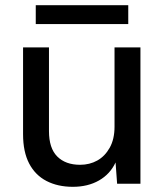

<svg xmlns="http://www.w3.org/2000/svg" viewBox="-20 -709 632 741"><path d="M261 12Q203 12 159.5 -10.5Q116 -33 92.5 -78Q69 -123 69 -191V-526H169V-203Q169 -137 201 -105Q233 -73 289 -73Q326 -73 355.5 -89.5Q385 -106 403.5 -139Q422 -172 422 -220V-526H522V0H432L426 -82Q405 -37 362 -12.5Q319 12 261 12ZM118 -616V-689H475V-616Z"/></svg>

Font: DM Sans 9pt Medium
Style: Regular
Weight: 500
Version: Version 4.004;gftools[0.9.30]